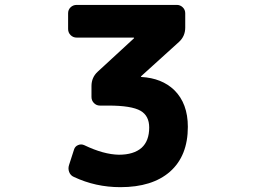

<svg xmlns="http://www.w3.org/2000/svg" viewBox="-20 -776 1040 786"><path d="M472.7 -9.8Q371.1 -9.8 282.2 -51.8Q268.6 -57.6 263.2 -71.8Q257.8 -85.9 262.7 -100.6L283.2 -164.1Q287.1 -176.8 299.8 -182.1Q312.5 -187.5 325.2 -181.6Q404.3 -143.6 466.8 -142.6Q527.3 -142.6 559.6 -170.9Q590.8 -199.2 590.8 -253.9Q590.8 -301.8 555.7 -322.3Q518.6 -343.8 423.8 -343.8H388.7Q375 -343.8 364.7 -354Q354.5 -364.3 354.5 -378.9V-423.8Q354.5 -459 379.9 -482.4L528.3 -619.1Q529.3 -620.1 528.8 -621.1Q528.3 -622.1 527.3 -622.1H293.9Q279.3 -622.1 269 -632.3Q258.8 -642.6 258.8 -657.2V-721.7Q258.8 -736.3 269 -746.1Q279.3 -755.9 293.9 -755.9H704.1Q717.8 -755.9 728 -746.1Q738.3 -736.3 738.3 -721.7V-663.1Q738.3 -627.9 712.9 -604.5L557.6 -463.9Q556.6 -462.9 557.1 -461.9Q557.6 -460.9 558.6 -460.9Q642.6 -456.1 693.4 -407.2Q749 -352.5 749 -256.8Q749 -137.7 675.8 -73.2Q603.5 -9.8 472.7 -9.8Z"/></svg>

Font: Rounded-L Mgen+ 1m bold
Style: Bold
Weight: 700
Designer: [Source Han Sans]
Ryoko NISHIZUKA  (kana & ideographs); Paul D. Hunt (Latin, Greek & Cyrillic); Wenlong ZHANG  (bopomofo
Version: Version 1.059.20150602